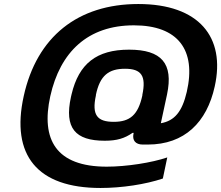

<svg xmlns="http://www.w3.org/2000/svg" viewBox="-20 -714 1100 955"><path d="M790 174 812 69C736 95 610 115 511 115C258 115 183 -20 230 -235C279 -456 417 -588 646 -588C866 -588 957 -465 909 -257C886 -158 848 -113 780 -101L811 -245C843 -398 784 -467 622 -467C460 -467 372 -397 336 -245L333 -232C299 -77 354 -14 501 -14C562 -14 600 -26 639 -53H645L644 -49C637 -16 654 5 690 5H715C898 5 1009 -106 1048 -284C1103 -530 969 -694 668 -694C368 -694 163 -532 98 -236C33 58 165 221 480 221C586 221 704 203 790 174ZM457 -239V-242C477 -339 521 -372 602 -372C683 -372 708 -337 688 -242V-239C667 -143 627 -108 546 -108C463 -108 436 -142 457 -239Z"/></svg>

Font: LT Wave Bold
Style: Italic
Weight: 700
Designer: Daniel Lyons
Version: Version 2.5 (Glyphs App)